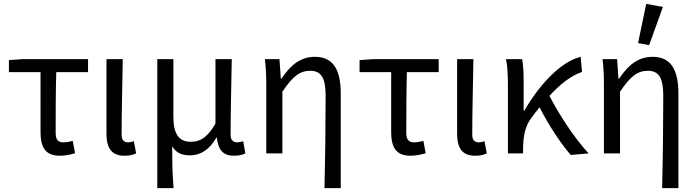

<svg xmlns="http://www.w3.org/2000/svg" viewBox="-20 -791 3593 990"><path d="M289 12C319 12 347 5 367 -1L355 -65C339 -60 323 -57 307 -57C280 -57 267 -71 267 -105C267 -202 267 -309 270 -419H434V-486H96L26 -481V-419H189V-111C189 -31 214 12 289 12Z M622 12C650 12 667 7 682 0L670 -63C659 -59 650 -57 641 -57C620 -57 607 -68 607 -96C607 -212 611 -355 613 -486H529V-102C529 -29 554 12 622 12Z M791 179H875C869 102 868 59 868 -37C890 1 922 10 961 10C1014 10 1061 -20 1096 -82H1098C1105 -17 1131 12 1186 12C1213 12 1231 7 1245 0L1234 -63C1223 -59 1213 -57 1204 -57C1183 -57 1169 -68 1169 -96C1169 -212 1173 -355 1175 -486H1091V-154C1046 -75 1006 -60 963 -60C900 -60 874 -104 874 -189V-486H791Z M1653 179H1737V-308C1737 -432 1698 -498 1604 -498C1533 -498 1481 -460 1431 -385H1428L1421 -486H1346C1352 -435 1353 -391 1353 -353V0H1436V-318C1490 -399 1527 -426 1580 -426C1637 -426 1659 -388 1659 -297C1659 -158 1657 20 1653 179Z M2097 12C2127 12 2155 5 2175 -1L2163 -65C2147 -60 2131 -57 2115 -57C2088 -57 2075 -71 2075 -105C2075 -202 2075 -309 2078 -419H2242V-486H1904L1834 -481V-419H1997V-111C1997 -31 2022 12 2097 12Z M2430 12C2458 12 2475 7 2490 0L2478 -63C2467 -59 2458 -57 2449 -57C2428 -57 2415 -68 2415 -96C2415 -212 2419 -355 2421 -486H2337V-102C2337 -29 2362 12 2430 12Z M2599 0H2677V-25C2678 -89 2688 -140 2717 -179C2732 -200 2747 -219 2762 -238C2807 -149 2871 -51 2923 8L3015 0C2941 -80 2862 -201 2813 -297C2873 -362 2928 -402 2981 -420L2974 -498C2870 -472 2761 -354 2684 -221H2680V-373C2680 -416 2678 -460 2672 -486H2589C2598 -443 2599 -391 2599 -353Z M3394 179H3478V-308C3478 -432 3439 -498 3345 -498C3274 -498 3222 -460 3172 -385H3169L3162 -486H3087C3093 -435 3094 -391 3094 -353V0H3177V-318C3231 -399 3268 -426 3321 -426C3378 -426 3400 -388 3400 -297C3400 -158 3398 20 3394 179ZM3327 -558 3398 -755 3312 -771 3270 -569Z"/></svg>

Font: DAIFUKU Sans
Style: Regular
Weight: 400
Designer: Original font ‘Source Han Sans JP’ : Paul D. Hunt
Foundry: Daifuku
Version: Version 1.000